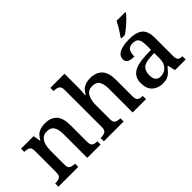

<svg xmlns="http://www.w3.org/2000/svg" viewBox="-28 -1343 1930 1930"><g transform="rotate(-45 936.5 -378.0)"><path d="M25 0V-46H31Q65 -46 88.5 -58Q112 -70 112 -117V-423Q112 -467 90 -478.5Q68 -490 35 -490H30V-536H208L221 -458H226Q257 -515 295.5 -531Q334 -547 381 -547Q460 -547 504 -500.5Q548 -454 548 -352V-117Q548 -70 567.5 -58Q587 -46 621 -46H625V0H435V-340Q435 -405 412.5 -440.5Q390 -476 335 -476Q294 -476 270 -453.5Q246 -431 235.5 -395Q225 -359 225 -316V-112Q225 -69 247.5 -57.5Q270 -46 303 -46H307V0Z M671 0V-46H677Q710 -46 734 -58Q758 -70 758 -117L757 -649Q757 -677 745.5 -691Q734 -705 716 -709.5Q698 -714 679 -714H670V-760H871V-558Q871 -538 869.5 -515Q868 -492 866.5 -475.5Q865 -459 865 -459H872Q897 -508 934 -527.5Q971 -547 1021 -547Q1103 -547 1148.5 -500.5Q1194 -454 1194 -352V-117Q1194 -70 1214 -58Q1234 -46 1267 -46H1270V0H1080V-340Q1080 -405 1058 -440.5Q1036 -476 980 -476Q922 -476 896.5 -431Q871 -386 871 -316V-112Q871 -69 893.5 -57.5Q916 -46 949 -46H952V0Z M1502 10Q1436 10 1391 -29.5Q1346 -69 1346 -151Q1346 -231 1402.5 -269.5Q1459 -308 1573 -312L1656 -315V-373Q1656 -409 1650.5 -436Q1645 -463 1627.5 -478Q1610 -493 1573 -493Q1522 -493 1506 -462.5Q1490 -432 1490 -385Q1440 -385 1414 -399.5Q1388 -414 1388 -449Q1388 -484 1413.5 -505.5Q1439 -527 1482 -537Q1525 -547 1577 -547Q1673 -547 1721 -508.5Q1769 -470 1769 -375V-117Q1769 -76 1783 -61Q1797 -46 1830 -46H1834V0H1682L1664 -80H1656Q1634 -53 1614.5 -32.5Q1595 -12 1568.5 -1Q1542 10 1502 10ZM1536 -56Q1590 -56 1623 -92.5Q1656 -129 1656 -191V-270L1598 -267Q1522 -263 1492.5 -233Q1463 -203 1463 -146Q1463 -56 1536 -56ZM1527 -619Q1542 -638 1559 -664Q1576 -690 1591.5 -717Q1607 -744 1617 -766H1741V-756Q1729 -739 1700 -710Q1671 -681 1637 -652.5Q1603 -624 1575 -606H1527Z"/></g></svg>

Font: Noto Serif Tibetan Medium
Style: Regular
Weight: 500
Designer: Monotype Design Team
Foundry: Monotype Imaging Inc.
Version: Version 2.103; ttfautohint (v1.8.4.7-5d5b)